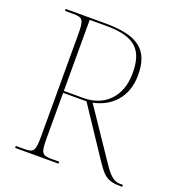

<svg xmlns="http://www.w3.org/2000/svg" viewBox="-130 -821 859 927"><g transform="rotate(20 300.0 -357.0)"><path d="M50 0H273V-10H233C183 -10 177 -21 177 -98V-329H297L456 -90C503 -20 518 0 596 0H600V-10H589C560 -10 539 -18 497 -81L327 -333C416 -351 488 -416 488 -533C488 -664 420 -714 253 -714H50V-704H93C143 -704 149 -693 149 -616V-98C149 -21 143 -10 93 -10H50ZM279 -339H177V-704H264C417 -704 460 -646 460 -532C460 -408 382 -339 279 -339Z"/></g></svg>

Font: Noto Serif Display Thin
Style: Regular
Weight: 100
Designer: Monotype Design Team
Foundry: Monotype Imaging Inc.
Version: Version 2.009